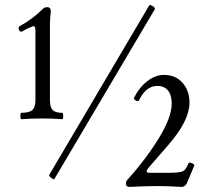

<svg xmlns="http://www.w3.org/2000/svg" viewBox="-20 -716 787 749"><path d="M192.9 -19Q190.9 -12.7 180.2 -22Q168.9 -29.3 172.9 -35.2L562 -694.8Q565.9 -698.7 576.2 -691.9Q586.4 -684.6 584 -680.2ZM63 -251Q59.6 -251 59.6 -263.4Q59.6 -275.9 63 -275.9Q94.7 -275.9 106.4 -286.9Q118.2 -297.9 118.2 -325.2V-597.2Q118.2 -607.4 115.2 -611.6Q112.3 -615.7 106 -612.8Q83.5 -604 64.9 -592.8Q60.5 -590.8 56.6 -595.5Q52.7 -600.1 52.5 -605.5Q52.2 -610.8 56.2 -613.8Q105.5 -639.6 147.9 -682.1Q153.8 -688 165 -688Q178.2 -688 178.2 -670.9Q174.8 -646 174.8 -621.1V-325.2Q174.8 -297.9 185.3 -286.9Q195.8 -275.9 223.1 -275.9Q226.6 -275.9 226.6 -263.4Q226.6 -251 223.1 -251Q183.1 -253.9 143.1 -253.9Q102.1 -253.9 63 -251ZM484.9 13.2Q478 13.2 474.6 9.5Q471.2 5.9 471.2 1Q471.2 -8.3 475.1 -12.2Q548.8 -94.2 599.4 -176.5Q649.9 -258.8 649.9 -312Q649.9 -345.2 635.3 -363Q620.6 -380.9 594.2 -380.9Q548.8 -380.9 522 -324.2Q519.5 -320.8 514.4 -322Q509.3 -323.2 505.1 -327.4Q501 -331.5 502.9 -335Q523.9 -376 555.2 -399.9Q586.4 -423.8 619.1 -423.8Q664.6 -423.8 691.9 -393.3Q719.2 -362.8 719.2 -314.9Q719.2 -245.6 636.2 -149.9L558.1 -60.1Q543.9 -42 563 -42H641.1Q681.6 -42 693.4 -47.9Q705.1 -53.7 714.8 -78.1Q717.8 -84.5 728.5 -79.6Q739.3 -74.7 737.8 -69.8L708 1Q699.7 13.2 688 13.2Q635.7 9.8 594.2 9.8Q547.9 9.8 484.9 13.2Z"/></svg>

Font: Junicode SmCond Light
Style: Regular
Weight: 300
Width: 4
Designer: Peter S. Baker
Version: Version 2.206